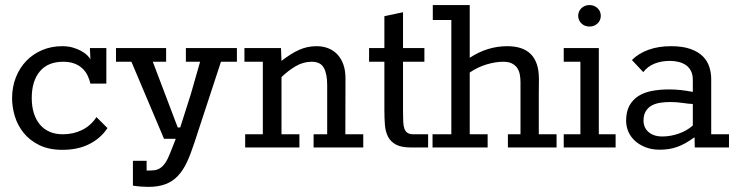

<svg xmlns="http://www.w3.org/2000/svg" viewBox="-20 -583 2902 759"><path d="M404.8 -76.7Q378.4 -36.6 333.5 -13.7Q288.6 9.3 226.6 9.3Q172.9 9.3 135 -9.5Q97.2 -28.3 73.5 -57.6Q49.8 -86.9 38.8 -123Q27.8 -159.2 27.8 -194.3Q27.8 -239.3 42.7 -277.1Q57.6 -314.9 84 -342.3Q110.4 -369.6 146.7 -385Q183.1 -400.4 226.1 -400.4Q249 -400.4 267.8 -395Q286.6 -389.6 301 -381.6Q315.4 -373.5 324.7 -364.5Q334 -355.5 337.4 -348.1L335.4 -393.1H400.4V-252.4H337.4Q333.5 -270 325.7 -285.6Q317.9 -301.3 304.9 -313.2Q292 -325.2 273.4 -332Q254.9 -338.9 230 -338.9Q169.4 -338.9 137.5 -300.8Q105.5 -262.7 105.5 -195.3Q105.5 -163.1 113.5 -136.7Q121.6 -110.4 137 -91.6Q152.3 -72.8 175.3 -62.5Q198.2 -52.2 228.5 -52.2Q270 -52.2 304.7 -69.3Q339.4 -86.4 361.3 -120.1Z M505.4 52.7H559.6V91.3Q575.7 91.3 588.6 90.1Q601.6 88.9 612.5 82Q623.5 75.2 633.3 61Q643.1 46.9 653.3 20.5L674.8 -34.2H628.4L499.5 -338.9H438.5V-393.1H636.7V-338.9H584L682.6 -79.1H692.4L734.4 -210.9L771 -338.9H714.8V-393.1H916.5V-338.9H853.5L748 -17.6Q733.9 25.9 718.8 58.3Q703.6 90.8 683.1 112.5Q662.6 134.3 634.3 145Q606 155.8 565.4 155.8Q553.2 155.8 536.9 154.5Q520.5 153.3 505.4 150.9Z M949.2 -52.2H1019V-338.9H946.3V-393.1H1090.8L1092.8 -342.3Q1130.4 -371.6 1162.6 -386Q1194.8 -400.4 1231 -400.4Q1257.8 -400.4 1279.1 -391.6Q1300.3 -382.8 1315.2 -366.2Q1330.1 -349.6 1337.9 -326.4Q1345.7 -303.2 1345.7 -274.4L1345.2 -52.2H1416V0H1219.7V-52.2H1273.4V-247.6Q1273.4 -290.5 1260.3 -314.7Q1247.1 -338.9 1212.4 -338.9Q1178.7 -338.9 1148.9 -321.3Q1119.1 -303.7 1092.8 -278.3V-52.2H1163.6V0H949.2Z M1439 -393.1H1499.5V-519L1573.2 -534.7V-393.1H1657.7V-338.9H1573.2V-141.1Q1573.2 -118.7 1574 -102.1Q1574.7 -85.4 1578.6 -74.5Q1582.5 -63.5 1590.8 -57.9Q1599.1 -52.2 1614.7 -52.2H1672.4V0H1605Q1566.9 0 1545.7 -11.2Q1524.4 -22.5 1514.2 -42.2Q1503.9 -62 1501.7 -88.6Q1499.5 -115.2 1499.5 -146.5V-338.9H1439Z M1689.9 -52.2H1764.2V-503.9H1690.9V-563H1836.9V-354.5Q1906.2 -400.4 1985.4 -400.4Q2110.4 -400.4 2110.4 -271.5Q2110.4 -270 2110.4 -260.5Q2110.4 -251 2110.1 -235.8Q2109.9 -220.7 2109.9 -201.9Q2109.9 -183.1 2109.9 -163.6V-52.2H2180.2V0H1987.8V-52.2H2037.6V-257.8Q2037.6 -274.4 2034.7 -289.3Q2031.7 -304.2 2023.9 -315.2Q2016.1 -326.2 2002.9 -332.5Q1989.7 -338.9 1969.2 -338.9Q1939.5 -338.9 1904.5 -328.6Q1869.6 -318.4 1836.9 -296.4V-52.2H1907.7V0H1689.9Z M2208.5 -52.2H2274.4V-338.9H2208.5V-393.1H2347.2V-52.2H2413.6V0H2208.5ZM2265.6 -520.5Q2265.6 -529.3 2269 -537.1Q2272.5 -544.9 2278.6 -550.8Q2284.7 -556.6 2292.7 -559.8Q2300.8 -563 2310.1 -563Q2329.1 -563 2342 -550.8Q2355 -538.6 2355 -520.5Q2355 -502.4 2342 -490.2Q2329.1 -478 2310.1 -478Q2300.8 -478 2292.7 -481.2Q2284.7 -484.4 2278.6 -490.2Q2272.5 -496.1 2269 -503.9Q2265.6 -511.7 2265.6 -520.5Z M2478 -345.7Q2504.4 -372.1 2543.5 -386.2Q2582.5 -400.4 2632.8 -400.4Q2678.7 -400.4 2709.5 -389.4Q2740.2 -378.4 2758.3 -360.4Q2776.4 -342.3 2783.9 -318.8Q2791.5 -295.4 2791.5 -270.5V-52.2H2861.8V0H2726.6L2725.6 -40.5Q2706.1 -26.4 2689 -16.8Q2671.9 -7.3 2655.5 -1.7Q2639.2 3.9 2622.6 6.3Q2606 8.8 2587.9 8.8Q2557.1 8.8 2532.5 -0.7Q2507.8 -10.3 2490.5 -25.9Q2473.1 -41.5 2464.1 -62.3Q2455.1 -83 2455.1 -105.5Q2455.1 -142.1 2468.5 -166Q2481.9 -189.9 2504.9 -204.1Q2527.8 -218.3 2558.8 -223.9Q2589.8 -229.5 2624.5 -229.5Q2647.9 -229.5 2670.9 -227.1Q2693.8 -224.6 2718.8 -219.7V-267.1Q2718.8 -287.6 2711.7 -302Q2704.6 -316.4 2692.1 -325.2Q2679.7 -334 2663.1 -338.1Q2646.5 -342.3 2627.9 -342.3Q2594.2 -342.3 2567.1 -331.3Q2540 -320.3 2522.9 -297.9ZM2718.8 -171.9Q2703.1 -172.4 2679.4 -176Q2655.8 -179.7 2629.4 -179.7Q2610.4 -179.7 2591.3 -177Q2572.3 -174.3 2557.4 -166.5Q2542.5 -158.7 2533.2 -144Q2523.9 -129.4 2523.9 -105.5Q2523.9 -92.8 2528.8 -81.3Q2533.7 -69.8 2543.2 -61.5Q2552.7 -53.2 2566.4 -48.3Q2580.1 -43.5 2598.1 -43.5Q2614.3 -43.5 2630.9 -46.4Q2647.5 -49.3 2663.3 -54.9Q2679.2 -60.5 2693.4 -68.6Q2707.5 -76.7 2718.8 -86.9Z"/></svg>

Font: Rokkitt
Style: Regular
Weight: 400
Version: Version 1.2; ttfautohint (v1.5) -l 7 -r 28 -G 50 -x 13 -D la